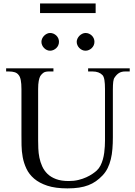

<svg xmlns="http://www.w3.org/2000/svg" viewBox="-20 -1048 763 1084"><path d="M687 -644.5Q666.5 -644.5 652.6 -636.2Q638.7 -627.9 627.4 -610.8Q621.6 -604 619.4 -586.9Q617.2 -569.8 617.2 -542V-272.5Q617.2 -238.3 614.7 -207.3Q612.3 -176.3 605.7 -149.2Q599.1 -122.1 587.9 -99.1Q576.7 -76.2 559.1 -57.6Q541 -38.6 521.5 -24.9Q502 -11.2 478.5 -2.2Q455.1 6.8 426.3 11.2Q397.5 15.6 360.8 15.6Q293 15.6 247.3 0.5Q201.7 -14.6 172.9 -39.3Q144 -64 129.2 -95.7Q114.3 -127.4 108.2 -160.9Q102.1 -194.3 101.6 -227.1Q101.1 -259.8 101.1 -285.6V-545.4Q101.1 -576.2 97.2 -595.9Q93.3 -615.7 84.5 -625.5Q76.7 -635.7 63.2 -640.1Q49.8 -644.5 29.8 -644.5H14.6V-662.1H281.7V-644.5H256.8Q236.8 -644.5 226.6 -638.2Q216.3 -631.8 207.5 -618.7Q202.1 -608.9 198.7 -591.1Q195.3 -573.2 195.3 -545.4V-256.3Q195.3 -234.9 196.3 -209.2Q197.3 -183.6 202.4 -158.2Q207.5 -132.8 218.3 -108.9Q229 -85 248 -66.4Q267.1 -47.9 296.4 -36.9Q325.7 -25.9 367.7 -25.9Q397.5 -25.9 422.6 -32Q447.8 -38.1 467.8 -47.4Q487.8 -56.6 502.7 -66.9Q517.6 -77.1 526.4 -85.4Q539.1 -97.2 547.4 -113.5Q555.7 -129.9 560.8 -148.2Q565.9 -166.5 568.4 -185.5Q570.8 -204.6 571.8 -221.9Q572.8 -239.3 572.8 -253.4V-545.4Q572.8 -576.2 569.6 -595.7Q566.4 -615.2 559.1 -623.5Q539.6 -644.5 502.4 -644.5H477.5V-662.1H712.4V-644.5ZM313 -812Q313 -801.8 309.1 -792.7Q305.2 -783.7 298.1 -776.9Q291 -770 282 -765.9Q272.9 -761.7 262.7 -761.7Q252.9 -761.7 244.1 -765.9Q235.4 -770 228.5 -777.1Q221.7 -784.2 217.8 -793.2Q213.9 -802.2 213.9 -812Q213.9 -821.3 218 -830.3Q222.2 -839.4 229 -846.2Q235.8 -853 244.6 -857.4Q253.4 -861.8 262.7 -861.8Q272.9 -861.8 282 -857.9Q291 -854 298.1 -847.2Q305.2 -840.3 309.1 -831.3Q313 -822.3 313 -812ZM513.2 -812Q513.2 -801.8 509.3 -792.7Q505.4 -783.7 498.3 -776.9Q491.2 -770 482.2 -765.9Q473.1 -761.7 462.9 -761.7Q452.6 -761.7 443.6 -765.9Q434.6 -770 427.7 -777.1Q420.9 -784.2 417 -793.2Q413.1 -802.2 413.1 -812Q413.1 -821.3 417.5 -830.3Q421.9 -839.4 428.7 -846.2Q435.5 -853 444.6 -857.4Q453.6 -861.8 462.9 -861.8Q473.1 -861.8 482.2 -857.9Q491.2 -854 498.3 -847.2Q505.4 -840.3 509.3 -831.3Q513.2 -822.3 513.2 -812ZM206.1 -974.1V-1028.3H520V-974.1Z"/></svg>

Font: Doulos SIL Eur
Style: Regular
Weight: 400
Designer: Walt Agee, Victor Gaultney, Peter Martin, Debbi Hosken, Becca Hirsbrunner
Foundry: SIL International
Version: Version 5.000